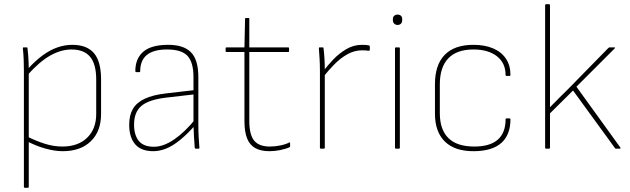

<svg xmlns="http://www.w3.org/2000/svg" viewBox="-20 -703 2978 908"><path d="M277 12Q240 12 196 0Q152 -12 108 -35L107 -58Q151 -36 192.5 -23Q234 -10 275 -10Q349 -10 392 -51.5Q435 -93 435 -164V-327Q435 -400 406 -434.5Q377 -469 318 -469Q269 -469 218 -440.5Q167 -412 110 -348V-375Q146 -415 181.5 -441Q217 -467 252 -479Q287 -491 322 -491Q391 -491 424.5 -451.5Q458 -412 458 -327V-164Q458 -82 409.5 -35Q361 12 277 12ZM97 185Q93 185 93 181V-369Q93 -393 92 -421Q91 -449 88 -475Q88 -479 91 -479H107Q110 -479 110 -475Q112 -458 113.5 -440Q115 -422 115.5 -405.5Q116 -389 116 -373V-363V181Q116 185 112 185Z M905 0Q903 0 902 -1.5Q901 -3 901 -4Q899 -28 897.5 -54.5Q896 -81 895 -109V-121V-338Q895 -408 867 -438.5Q839 -469 770 -469Q643 -469 643 -366Q643 -362 640 -362H624Q620 -362 620 -367Q620 -425 656.5 -457.5Q693 -490 771 -491Q847 -492 882.5 -456.5Q918 -421 918 -339V-111Q918 -82 919.5 -55.5Q921 -29 923 -4Q924 0 920 0ZM705 12Q647 12 619 -21Q591 -54 591 -113Q591 -158 608.5 -188Q626 -218 664.5 -236Q703 -254 763 -261L901 -277V-257L763 -241Q682 -231 648 -201.5Q614 -172 614 -114Q614 -64 636.5 -36.5Q659 -9 708 -9Q753 -9 803.5 -43.5Q854 -78 905 -141V-113Q865 -68 831 -40.5Q797 -13 766 -0.5Q735 12 705 12Z M1254 12Q1214 12 1187.5 -2.5Q1161 -17 1148.5 -48.5Q1136 -80 1136 -131V-457H1051Q1047 -457 1047 -461V-475Q1047 -479 1051 -479H1136L1139 -614Q1139 -618 1143 -618H1155Q1159 -618 1159 -614V-479H1343Q1347 -479 1347 -475V-461Q1347 -457 1343 -457H1159V-131Q1159 -66 1182 -38Q1205 -10 1256 -10Q1280 -10 1305 -15Q1330 -20 1348 -29Q1352 -32 1352 -26V-12Q1352 -8 1350 -7Q1330 2 1304 7Q1278 12 1254 12Z M1497 0Q1493 0 1493 -4V-368Q1493 -397 1491.5 -423Q1490 -449 1488 -475Q1488 -479 1491 -479H1507Q1510 -479 1510 -475Q1513 -451 1514.5 -425Q1516 -399 1516 -371V-356V-4Q1516 0 1512 0ZM1507 -337V-364Q1528 -392 1555.5 -421Q1583 -450 1617.5 -470.5Q1652 -491 1692 -491Q1714 -491 1726 -488Q1729 -487 1729 -483Q1729 -479 1729 -475Q1729 -471 1729 -468Q1729 -462 1721 -463Q1717 -464 1710 -464.5Q1703 -465 1692 -465Q1656 -465 1623 -446.5Q1590 -428 1561 -398.5Q1532 -369 1507 -337Z M1852 0Q1848 0 1848 -4V-475Q1848 -479 1852 -479H1867Q1871 -479 1871 -475V-4Q1871 0 1867 0ZM1860 -585Q1851 -585 1844.5 -591Q1838 -597 1838 -607V-613Q1838 -623 1844.5 -628.5Q1851 -634 1860 -634Q1870 -634 1876 -628.5Q1882 -623 1882 -613V-607Q1882 -597 1876 -591Q1870 -585 1860 -585Z M2223 12Q2132 13 2084.5 -33Q2037 -79 2037 -165V-305Q2037 -396 2083 -443.5Q2129 -491 2219 -491Q2273 -491 2312.5 -474Q2352 -457 2373 -425Q2394 -393 2394 -349Q2394 -344 2390 -344H2375Q2371 -344 2371 -348Q2371 -405 2330 -437Q2289 -469 2219 -469Q2140 -469 2100 -427Q2060 -385 2060 -304V-168Q2060 -90 2100.5 -50Q2141 -10 2223 -10Q2297 -10 2334 -42.5Q2371 -75 2371 -139Q2371 -143 2375 -143H2390Q2394 -143 2394 -139Q2394 -66 2351.5 -27.5Q2309 11 2223 12Z M2562 0Q2558 0 2558 -4V-679Q2558 -683 2562 -683H2577Q2581 -683 2581 -679V-342Q2581 -305 2581 -269.5Q2581 -234 2581 -197H2582Q2603 -219 2624.5 -240Q2646 -261 2668 -283L2858 -477Q2861 -479 2863 -479H2886Q2888 -479 2888.5 -478Q2889 -477 2887 -474L2706 -293L2914 -5Q2915 -3 2914.5 -1.5Q2914 0 2911 0H2892Q2889 0 2888 -3L2690 -275L2581 -167V-4Q2581 0 2577 0Z"/></svg>

Font: Sofia Sans Thin
Style: Regular
Weight: 250
Designer: Botio Nikoltchev, Ani Petrova
Foundry: lettersoup
Version: Version 4.101